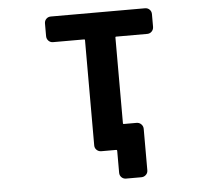

<svg xmlns="http://www.w3.org/2000/svg" viewBox="-59 -819 1117 1020"><g transform="rotate(-5 500.0 -308.5)"><path d="M572.3 137.7Q557.6 137.7 547.9 127.9Q538.1 118.2 538.1 103.5V-13.7Q538.1 -18.6 533.2 -18.6H454.1Q439.5 -18.6 429.2 -28.3Q418.9 -38.1 418.9 -52.7V-614.3Q418.9 -618.2 415 -618.2H249Q234.4 -618.2 224.6 -628.4Q214.8 -638.7 214.8 -653.3V-720.7Q214.8 -735.4 224.6 -745.1Q234.4 -754.9 249 -754.9H751Q765.6 -754.9 775.4 -745.1Q785.2 -735.4 785.2 -720.7V-653.3Q785.2 -638.7 775.4 -628.4Q765.6 -618.2 751 -618.2H585Q581.1 -618.2 581.1 -614.3V-156.2Q581.1 -152.3 585 -152.3H653.3Q668 -152.3 678.2 -142.1Q688.5 -131.8 688.5 -117.2V103.5Q688.5 118.2 678.2 127.9Q668 137.7 653.3 137.7Z"/></g></svg>

Font: Rounded-L Mgen+ 1mn bold
Style: Bold
Weight: 700
Designer: [Source Han Sans]
Ryoko NISHIZUKA  (kana & ideographs); Paul D. Hunt (Latin, Greek & Cyrillic); Wenlong ZHANG  (bopomofo
Version: Version 1.059.20150602